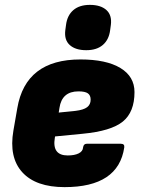

<svg xmlns="http://www.w3.org/2000/svg" viewBox="-20 -756 577 788"><path d="M245 12Q127 12 71.5 -49Q16 -110 35 -220L51 -312Q85 -512 310 -512Q416 -512 474 -477Q532 -442 532 -378Q532 -296 484 -257Q436 -218 319 -207L206 -196L205 -190Q193 -118 258 -118Q286 -118 303 -126.5Q320 -135 321 -151Q323 -166 336 -166H476Q492 -166 490 -151Q466 12 245 12ZM221 -294 290 -301Q323 -305 337.5 -316Q352 -327 352 -347Q352 -365 340.5 -373Q329 -381 302 -381Q234 -381 224 -313ZM334 -550Q290 -550 266.5 -571Q243 -592 248 -632L251 -654Q256 -693 281 -714.5Q306 -736 349 -736Q393 -736 416.5 -715Q440 -694 435 -654L432 -632Q427 -593 402 -571.5Q377 -550 334 -550Z"/></svg>

Font: Sofia Sans ExtraBlack
Style: Italic
Weight: 1000
Italic angle: -9°
Designer: Botio Nikoltchev, Ani Petrova
Foundry: lettersoup
Version: Version 4.100; ttfautohint (v1.8.4.7-5d5b)